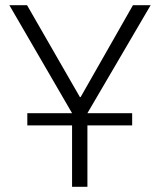

<svg xmlns="http://www.w3.org/2000/svg" viewBox="-20 -718 615 738"><path d="M257 0V-236H85V-283H257L16 -698H84L287 -345H290L491 -698H559L316 -283H488V-236H316V0Z"/></svg>

Font: IBM Plex Sans Light
Style: Regular
Weight: 300
Designer: Mike Abbink, Paul van der Laan, Pieter van Rosmalen
Foundry: Bold Monday
Version: Version 3.0